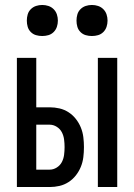

<svg xmlns="http://www.w3.org/2000/svg" viewBox="-20 -753 540 773"><path d="M374 0V-520H452V0ZM48 0V-520H126V-321H180Q200 -321 219.5 -316.5Q239 -312 256 -301Q273 -290 285.5 -274Q298 -258 305.5 -239.5Q313 -221 315.5 -201Q318 -181 318 -161Q318 -140 315.5 -120Q313 -100 305.5 -81.5Q298 -63 285.5 -47Q273 -31 256 -20Q239 -9 219.5 -4.5Q200 0 180 0ZM126 -70H180Q195 -70 208.5 -78.5Q222 -87 229 -100.5Q236 -114 238 -129.5Q240 -145 240 -161Q240 -176 238 -191.5Q236 -207 229 -220.5Q222 -234 208.5 -242.5Q195 -251 180 -251H126ZM350 -608Q337 -608 325 -611.5Q313 -615 304 -624Q295 -633 291.5 -645Q288 -657 288 -670Q288 -683 291.5 -695Q295 -707 304 -716Q313 -725 325 -729Q337 -733 350 -733Q363 -733 375 -729Q387 -725 396 -716Q405 -707 409 -695Q413 -683 413 -670Q413 -657 409 -645Q405 -633 396 -624Q387 -615 375 -611.5Q363 -608 350 -608ZM150 -608Q137 -608 125 -611.5Q113 -615 104 -624Q95 -633 91.5 -645Q88 -657 88 -670Q88 -683 91.5 -695Q95 -707 104 -716Q113 -725 125 -729Q137 -733 150 -733Q163 -733 175 -729Q187 -725 196 -716Q205 -707 209 -695Q213 -683 213 -670Q213 -657 209 -645Q205 -633 196 -624Q187 -615 175 -611.5Q163 -608 150 -608Z"/></svg>

Font: Iosevka Term
Style: Regular
Weight: 400
Monospace: yes
Designer: Belleve Invis
Foundry: Belleve Invis
Version: Version 30.0.1